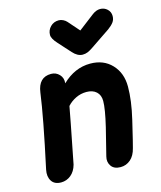

<svg xmlns="http://www.w3.org/2000/svg" viewBox="-116 -860 790 945"><g transform="rotate(-15 279.5 -387.0)"><path d="M381 2Q410 2 432 -17Q454 -36 463 -73L473 -112Q494 -200 496 -208Q518 -301 518 -372Q518 -441 476.5 -485Q435 -529 367 -529Q288 -529 224 -467Q227 -494 210 -512Q193 -530 168 -530Q104 -530 94 -455Q78 -335 23 -81Q16 -47 30.5 -24Q45 -1 79 -1Q107 -1 129 -19Q151 -37 160 -70Q162 -80 199 -269L215 -354Q233 -374 258.5 -386.5Q284 -399 313 -399Q345 -399 363.5 -382Q382 -365 382 -335Q382 -295 361 -207Q357 -189 341 -127L326 -67Q319 -40 333.5 -19Q348 2 381 2ZM344 -581Q358 -581 370 -586Q382 -591 398 -602L497 -669Q516 -683 525.5 -696Q535 -709 535 -727Q535 -748 520 -762Q505 -776 484 -776Q464 -776 444 -761L363 -699L313 -756Q306 -764 295 -769.5Q284 -775 273 -775Q247 -775 230 -757.5Q213 -740 213 -716Q213 -697 239 -669L294 -608Q318 -581 344 -581Z"/></g></svg>

Font: Balsamiq Sans
Style: Bold Italic
Weight: 700
Italic angle: -12°
Designer: Michael Angeles
Foundry: Balsamiq SRL
Version: Version 1.020; ttfautohint (v1.8.4.7-5d5b);gftools[0.9.26]